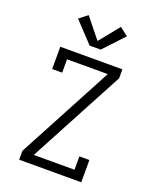

<svg xmlns="http://www.w3.org/2000/svg" viewBox="-174 -1075 949 1174"><g transform="rotate(20 300.0 -488.0)"><path d="M98 0V-58L428 -677H163V-590H98V-735H502V-677L172 -58H437V-145H502V0ZM264 -803 141 -934 195 -976 300 -846 405 -976 459 -934 336 -803Z"/></g></svg>

Font: Iosevka Slab Light Extended
Style: Regular
Weight: 300
Width: 7
Monospace: yes
Designer: Belleve Invis
Foundry: Belleve Invis
Version: Version 11.1.0; ttfautohint (v1.8.3)